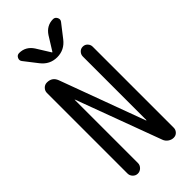

<svg xmlns="http://www.w3.org/2000/svg" viewBox="-294 -1024 1089 1089"><g transform="rotate(-45 250.0 -480.0)"><path d="M303.7 -914.1Q334 -960 385.7 -960Q401.4 -960 409.2 -944.8Q417 -929.7 407.2 -917L345.7 -837.9Q308.6 -790 250 -790Q191.4 -790 154.3 -837.9L92.8 -917Q83 -929.7 90.3 -944.8Q97.7 -960 114.3 -960Q166 -960 196.3 -914.1L248 -831.1Q248 -830.1 250 -830.1Q252 -830.1 252 -831.1ZM65.4 -42V-688.5Q65.4 -705.1 77.6 -717.8Q89.8 -730.5 107.4 -730.5Q149.4 -730.5 164.1 -691.4L352.5 -180.7Q352.5 -179.7 354 -179.7Q355.5 -179.7 355.5 -180.7V-690.4Q355.5 -706.1 366.7 -718.3Q377.9 -730.5 395 -730.5Q412.1 -730.5 423.3 -718.3Q434.6 -706.1 434.6 -690.4V-40Q434.6 -24.4 423.3 -12.2Q412.1 0 394.5 0Q377 0 361.8 -10.7Q346.7 -21.5 340.8 -38.1L151.4 -548.8Q151.4 -549.8 150.4 -549.8Q149.4 -549.8 149.4 -548.8V-42Q149.4 -25.4 136.7 -12.7Q124 0 106.9 0Q89.8 0 77.6 -12.7Q65.4 -25.4 65.4 -42Z"/></g></svg>

Font: Rounded-X Mgen+ 2m regular
Style: Regular
Weight: 400
Designer: [Source Han Sans]
Ryoko NISHIZUKA  (kana & ideographs); Paul D. Hunt (Latin, Greek & Cyrillic); Wenlong ZHANG  (bopomofo
Version: Version 1.059.20150602